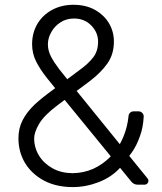

<svg xmlns="http://www.w3.org/2000/svg" viewBox="-20 -755 661 785"><path d="M160.9 -16Q110.4 -43 83.1 -87.4Q55.4 -132.8 55.4 -189.3Q55.4 -230.5 72.4 -263.5Q89.5 -296.9 121.1 -327.1Q151.6 -355.5 198.5 -389.2L205.6 -394.5L172.2 -435.7Q144.2 -470.9 127.5 -503.9Q111.2 -537.3 111.2 -574.2Q111.2 -620 132.8 -657.3Q154.8 -693.9 192.8 -714.5Q231.5 -735.4 280.2 -735.4Q331 -735.4 367.9 -714.8Q405.2 -693.9 425.4 -660.2Q445.7 -626.1 445.7 -584.9Q445.7 -534.8 420.5 -497.5Q394.5 -459.5 346.6 -422.9L293.3 -383.2L469.8 -165.5Q478 -180.4 484.7 -196.4Q501.1 -235.8 505.7 -281.2Q506.4 -289.4 512.6 -294.7Q518.8 -300.1 526.6 -299.7H547.2Q556.1 -299.4 562.1 -292.8Q568.2 -286.2 567.5 -277.3Q565 -233.3 552.9 -200.3Q538.7 -159.4 519.9 -133.2Q513.5 -123.9 508.5 -117.5L583.5 -25.2Q587 -21.3 587 -15.6Q587 -9.6 582.4 -4.8Q577.8 0 571 0H541.9Q535.2 0 528.8 -3Q522.4 -6 517.8 -11.4L470.9 -68.9Q435.7 -30.5 383.5 -10.3Q331 9.9 278.1 9.9Q210.6 9.9 160.9 -16ZM139.6 -118.6Q159.4 -86.6 195 -66.8Q229.4 -47.6 275.9 -46.9Q321.4 -47.2 361.5 -65Q401.3 -83.1 432.9 -115.8L244.3 -346.6L214.5 -324.2Q160.2 -283.4 139.9 -248.6Q119.7 -214.1 119.7 -189.3Q119.7 -151.3 139.6 -118.6ZM188.6 -523.4Q201.3 -499.3 223 -470.9L255 -431.1L304 -467.7Q342 -495 361.5 -521Q381 -546.2 381 -584.9Q381 -621.8 353.7 -650.2Q326 -679.3 282.3 -679.3Q251.8 -679.3 228 -664.1Q203.5 -648.4 190 -624.3Q175.8 -599.8 175.8 -573.5Q175.8 -548.7 188.6 -523.4Z"/></svg>

Font: DeltaSans Light
Style: Regular
Weight: 300
Designer: Rasmus Andersson
Foundry: rsms
Version: Version 3.012